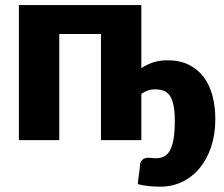

<svg xmlns="http://www.w3.org/2000/svg" viewBox="-20 -538 860 737"><path d="M522.5 -276.5Q544.5 -291 568.8 -298.8Q593 -306.5 623 -306.5Q670 -306.5 704.5 -289.5Q739 -272.5 761.8 -242.2Q784.5 -212 795.5 -170.8Q806.5 -129.5 806.5 -81Q806.5 -22 790.5 25.8Q774.5 73.5 746.2 107.5Q718 141.5 679.5 160Q641 178.5 596 178.5Q573.5 178.5 552.8 176.5Q532 174.5 509 169Q510 157.5 511 148.8Q512 140 513.2 131.8Q514.5 123.5 515.5 114.8Q516.5 106 517.5 94.5Q518.5 82 527 74.8Q535.5 67.5 550 67.5Q555.5 67.5 563.2 68.5Q571 69.5 579 69.5Q595 69.5 608.2 63.5Q621.5 57.5 631 41.8Q640.5 26 645.8 -2Q651 -30 651 -74Q651 -111.5 645.8 -135.2Q640.5 -159 630.8 -172.2Q621 -185.5 606.8 -190.2Q592.5 -195 574.5 -195Q558.5 -195 546.8 -190.5Q535 -186 522.5 -177.5V0H367.5V-407.5H207.5V0H52.5V-518.5H522.5Z"/></svg>

Font: Lato
Style: Regular
Weight: 900
Designer: Lukasz Dziedzic with Adam Twardoch and Botio Nikoltchev
Foundry: tyPoland Lukasz Dziedzic
Version: Version 2.010; 2014-09-01; http://www.latofonts.com/; ttfaut